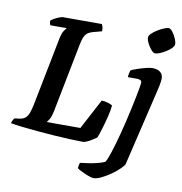

<svg xmlns="http://www.w3.org/2000/svg" viewBox="-110 -841 1072 1133"><g transform="rotate(10 426.0 -274.5)"><path d="M427 0Q396 0 350.5 -2Q305 -4 253.5 -7.5Q202 -11 151.5 -15.5Q101 -20 58 -25Q15 -30 -11 -35Q-8 -44 -3.5 -53Q1 -62 5 -66L36 -70Q56 -73 69 -83.5Q82 -94 90 -115.5Q98 -137 105 -173L182 -563Q190 -608 202 -625Q214 -642 216 -644H119Q116 -648 114 -655Q112 -662 113 -671Q120 -678 134 -685.5Q148 -693 162 -698.5Q176 -704 182 -704H416Q419 -700 422.5 -689Q426 -678 425 -662L376 -649Q361 -645 348.5 -638.5Q336 -632 326 -615.5Q316 -599 309 -563L227 -146Q221 -117 212 -101Q203 -85 196 -78H398L494 -259Q509 -259 528 -254Q547 -249 559 -241Q556 -209 546 -169.5Q536 -130 525.5 -95.5Q515 -61 507 -41Q498 -34 482.5 -24Q467 -14 451.5 -7Q436 0 427 0ZM525 200Q518 200 503.5 195.5Q489 191 473 184Q457 177 443.5 170Q430 163 425 158Q425 149 427.5 138Q430 127 432 125Q456 122 483 118Q510 114 535.5 107.5Q561 101 578 93Q583 86 589.5 70Q596 54 604 30Q612 6 620.5 -24Q629 -54 638.5 -89.5Q648 -125 657 -164Q666 -202 674.5 -241Q683 -280 690 -315Q697 -350 701 -373.5Q705 -397 705 -402Q705 -414 697 -418Q689 -422 675 -422H622Q622 -434 625 -445.5Q628 -457 630 -464Q646 -472 670 -480Q694 -488 718 -494Q742 -500 755 -500Q786 -500 803 -486.5Q820 -473 820 -448Q820 -441 818.5 -429.5Q817 -418 814 -403Q811 -388 806 -368L698 87Q693 97 673.5 116Q654 135 627 154Q600 173 572.5 186.5Q545 200 525 200ZM756 -588Q745 -588 731.5 -603.5Q718 -619 708 -639Q698 -659 698 -674Q698 -684 711 -697Q724 -710 743.5 -722Q763 -734 781 -741.5Q799 -749 809 -749Q820 -749 832.5 -733Q845 -717 854 -696.5Q863 -676 863 -662Q863 -651 850.5 -638Q838 -625 819.5 -613.5Q801 -602 784 -595Q767 -588 756 -588Z"/></g></svg>

Font: Texturina Medium 12pt
Style: Bold Italic
Weight: 700
Italic angle: -11°
Version: Version 1.002